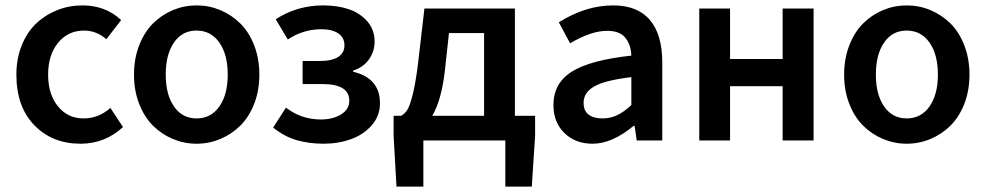

<svg xmlns="http://www.w3.org/2000/svg" viewBox="-20 -523 3671 715"><path d="M279.8 12.2Q174.8 12.2 107.9 -56.6Q41 -125.5 41 -245.1Q41 -304.7 61 -354.2Q81.1 -403.8 115 -435.8Q148.9 -467.8 193.4 -485.4Q237.8 -502.9 287.1 -502.9Q373 -502.9 431.2 -448.2L376 -377Q338.9 -409.2 293 -409.2Q233.9 -409.2 196.5 -364Q159.2 -318.8 159.2 -245.1Q159.2 -171.9 195.8 -127Q232.4 -82 291 -82Q347.2 -82 391.1 -121.1L438 -49.8Q371.1 12.2 279.8 12.2Z M711.9 12.2Q666 12.2 624 -5.4Q582 -22.9 549.8 -54.9Q517.6 -86.9 498.3 -136.2Q479 -185.5 479 -245.1Q479 -304.7 498.3 -354.2Q517.6 -403.8 549.8 -435.8Q582 -467.8 624 -485.4Q666 -502.9 711.9 -502.9Q758.3 -502.9 800.3 -485.4Q842.3 -467.8 874.8 -435.8Q907.2 -403.8 926.5 -354.2Q945.8 -304.7 945.8 -245.1Q945.8 -185.5 926.5 -136.2Q907.2 -86.9 874.8 -54.9Q842.3 -22.9 800.3 -5.4Q758.3 12.2 711.9 12.2ZM711.9 -82Q765.6 -82 796.9 -126.5Q828.1 -170.9 828.1 -245.1Q828.1 -319.8 796.9 -364.5Q765.6 -409.2 711.9 -409.2Q658.7 -409.2 627.9 -364.7Q597.2 -320.3 597.2 -245.1Q597.2 -170.9 627.9 -126.5Q658.7 -82 711.9 -82Z M1185.1 12.2Q1130.9 12.2 1085 -1Q1039.1 -14.2 997.1 -47.9L1044.9 -122.1Q1102.1 -78.1 1174.8 -78.1Q1220.2 -78.1 1250.5 -97.2Q1280.8 -116.2 1280.8 -147.9Q1280.8 -210 1180.7 -210H1106.9V-295.9H1170.9Q1216.3 -295.9 1239.5 -311Q1262.7 -326.2 1262.7 -354Q1262.7 -383.3 1239.7 -398.7Q1216.8 -414.1 1176.8 -414.1Q1109.4 -414.1 1051.8 -376L1006.8 -451.2Q1085.9 -502.9 1184.1 -502.9Q1236.3 -502.9 1278.6 -488.8Q1320.8 -474.6 1347.9 -443.4Q1375 -412.1 1375 -368.2Q1375 -332 1354.5 -302.5Q1334 -272.9 1294.9 -259.8V-255.9Q1395 -232.4 1395 -138.2Q1395 -91.8 1364.7 -56.9Q1334.5 -22 1287.4 -4.9Q1240.2 12.2 1185.1 12.2Z M1636.7 -259.8Q1624 -149.9 1589.8 -91.8H1782.7V-399.9H1651.9ZM1556.6 0V171.9H1456.5L1445.8 -17.1V-91.8H1473.6Q1487.8 -99.1 1497.3 -114.7Q1506.8 -130.4 1517.3 -172.4Q1527.8 -214.4 1536.6 -285.2L1560.5 -491.2H1897.5V-91.8H1972.7V-17.1L1960.4 171.9H1861.8V0Z M2187 12.2Q2122.6 12.2 2081.8 -27.6Q2041 -67.4 2041 -131.8Q2041 -213.4 2109.6 -256.3Q2178.2 -299.3 2331.1 -315.9Q2329.6 -357.4 2308.3 -382.8Q2287.1 -408.2 2241.2 -408.2Q2181.6 -408.2 2103 -361.8L2061 -439.9Q2161.1 -502.9 2263.2 -502.9Q2354 -502.9 2400.1 -448.7Q2446.3 -394.5 2446.3 -290V0H2351.1L2343.3 -54.2H2339.4Q2259.3 12.2 2187 12.2ZM2223.1 -82Q2252.9 -82 2278.3 -94Q2303.7 -106 2331.1 -131.8V-235.8Q2233.4 -224.1 2193.4 -201.4Q2153.3 -178.7 2153.3 -140.1Q2153.3 -110.4 2172.1 -96.2Q2190.9 -82 2223.1 -82Z M2584 0V-491.2H2698.7V-303.2H2894.5V-491.2H3009.8V0H2894.5V-202.1H2698.7V0Z M3356.4 12.2Q3310.5 12.2 3268.6 -5.4Q3226.6 -22.9 3194.3 -54.9Q3162.1 -86.9 3142.8 -136.2Q3123.5 -185.5 3123.5 -245.1Q3123.5 -304.7 3142.8 -354.2Q3162.1 -403.8 3194.3 -435.8Q3226.6 -467.8 3268.6 -485.4Q3310.5 -502.9 3356.4 -502.9Q3402.8 -502.9 3444.8 -485.4Q3486.8 -467.8 3519.3 -435.8Q3551.8 -403.8 3571 -354.2Q3590.3 -304.7 3590.3 -245.1Q3590.3 -185.5 3571 -136.2Q3551.8 -86.9 3519.3 -54.9Q3486.8 -22.9 3444.8 -5.4Q3402.8 12.2 3356.4 12.2ZM3356.4 -82Q3410.2 -82 3441.4 -126.5Q3472.7 -170.9 3472.7 -245.1Q3472.7 -319.8 3441.4 -364.5Q3410.2 -409.2 3356.4 -409.2Q3303.2 -409.2 3272.5 -364.7Q3241.7 -320.3 3241.7 -245.1Q3241.7 -170.9 3272.5 -126.5Q3303.2 -82 3356.4 -82Z"/></svg>

Font: Source Sans 3 Semibold
Style: Regular
Weight: 600
Designer: Paul D. Hunt
Foundry: Adobe
Version: Version 3.052;hotconv 1.1.0;makeotfexe 2.6.0